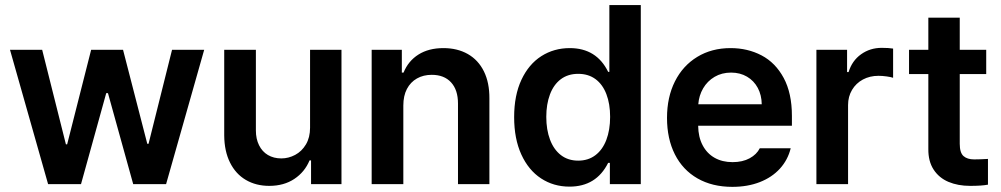

<svg xmlns="http://www.w3.org/2000/svg" viewBox="-20 -727 3950 758"><path d="M19.5 -530.3H146.5L240.2 -157.2H245.1L339.8 -530.3H465.8L561.5 -159.2H566.4L659.2 -530.3H786.1L635.7 0H505.9L406.2 -359.4H399.4L299.8 0H169.9Z M1204.1 -530.3H1328.1V0H1208V-93.8H1202.1Q1183.1 -47.9 1141.8 -20.5Q1100.6 6.8 1043 6.8Q990.7 6.8 950.7 -16.6Q910.6 -40 888.2 -85Q865.7 -129.9 865.2 -192.4V-530.3H990.2V-211.9Q990.2 -178.7 1002.7 -153.6Q1015.1 -128.4 1037.8 -115Q1060.5 -101.6 1090.8 -101.6Q1119.1 -101.6 1145.3 -115.5Q1171.4 -129.4 1187.7 -156.7Q1204.1 -184.1 1204.1 -222.7Z M1572.3 0H1447.3V-530.3H1566.4V-440.4H1573.2Q1591.8 -486.3 1632.1 -511.7Q1672.4 -537.1 1730.5 -537.1Q1785.6 -537.1 1826.9 -513.7Q1868.2 -490.2 1890.4 -445.3Q1912.6 -400.4 1912.1 -337.9V0H1788.1V-318.4Q1788.1 -372.1 1760.7 -401.9Q1733.4 -431.6 1684.6 -431.6Q1651.4 -431.6 1626 -417.2Q1600.6 -402.8 1586.4 -375.7Q1572.3 -348.6 1572.3 -310.5Z M2009.8 -264.6Q2009.8 -350.6 2038.6 -412.1Q2067.4 -473.6 2117.2 -505.4Q2167 -537.1 2229.5 -537.1Q2335 -537.1 2380.9 -443.4H2385.7V-707H2509.8V0H2387.7V-84H2380.9Q2334 9.8 2228.5 9.8Q2165.5 9.8 2116 -22.7Q2066.4 -55.2 2038.1 -117.2Q2009.8 -179.2 2009.8 -264.6ZM2388.7 -265.6Q2388.7 -316.9 2374 -355.2Q2359.4 -393.6 2331.1 -414.6Q2302.7 -435.5 2262.7 -435.5Q2222.2 -435.5 2193.8 -414.1Q2165.5 -392.6 2151.1 -354Q2136.7 -315.4 2136.7 -265.6Q2136.7 -214.8 2151.4 -175.8Q2166 -136.7 2194.3 -114.7Q2222.7 -92.8 2262.7 -92.8Q2302.2 -92.8 2330.6 -114.3Q2358.9 -135.7 2373.8 -174.8Q2388.7 -213.9 2388.7 -265.6Z M2613.3 -261.7Q2613.3 -343.3 2644.5 -405.5Q2675.8 -467.8 2732.7 -502.4Q2789.6 -537.1 2864.3 -537.1Q2931.6 -537.1 2986.6 -508.3Q3041.5 -479.5 3074 -419.2Q3106.4 -358.9 3106.4 -269.5V-230.5H2736.3Q2736.8 -186 2753.9 -153.6Q2771 -121.1 2801.3 -104Q2831.5 -86.9 2872.1 -86.9Q2911.6 -86.9 2939.5 -102.1Q2967.3 -117.2 2979.5 -141.6H3101.6Q3090.3 -95.7 3059.1 -61.3Q3027.8 -26.9 2979.7 -8.1Q2931.6 10.7 2871.1 10.7Q2792 10.7 2733.6 -22.7Q2675.3 -56.2 2644.3 -117.7Q2613.3 -179.2 2613.3 -261.7ZM2987.3 -315.4Q2986.8 -351.6 2971.7 -379.9Q2956.5 -408.2 2929.2 -424.3Q2901.9 -440.4 2866.2 -440.4Q2829.6 -440.4 2801 -423.6Q2772.5 -406.7 2755.9 -378.2Q2739.3 -349.6 2736.8 -315.4Z M3203.1 -530.3H3324.2V-442.4H3330.1Q3343.8 -487.3 3379.4 -512.7Q3415 -538.1 3460.9 -538.1Q3488.3 -538.1 3505.9 -535.2V-419.9Q3497.6 -422.9 3480.5 -425.3Q3463.4 -427.7 3448.2 -427.7Q3414.1 -427.7 3386.7 -413.1Q3359.4 -398.4 3343.8 -372.1Q3328.1 -345.7 3328.1 -312.5V0H3203.1Z M3873.5 -434.6H3769V-159.2Q3769 -124 3783.9 -110.8Q3798.8 -97.7 3825.7 -97.7Q3849.1 -97.7 3880.4 -99.6V2Q3856 6.8 3810.1 6.8Q3761.7 6.8 3724.4 -9Q3687 -24.9 3665.8 -57.6Q3644.5 -90.3 3645 -138.7V-434.6H3568.8V-530.3H3645V-657.2H3769V-530.3H3873.5Z"/></svg>

Font: Pretendard JP SemiBold
Style: Regular
Weight: 600
Designer: Base glyphs from Inter by Rasmus Andersson; Hangeul glyphs from Noto Sans CJK(Source Han Sans) by Jang Soo-young and Kan
Foundry: Kil Hyung-jin
Version: Version 1.309